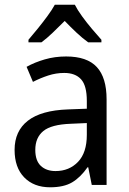

<svg xmlns="http://www.w3.org/2000/svg" viewBox="-20 -786 548 816"><path d="M261 -546Q350 -546 391.5 -501Q433 -456 433 -364V0H370L355 -75H352Q322 -32 286.5 -11Q251 10 193 10Q124 10 83 -32Q42 -74 42 -149Q42 -229 98.5 -273Q155 -317 269 -321L349 -324V-357Q349 -422 324.5 -449Q300 -476 253 -476Q218 -476 184.5 -465Q151 -454 120 -438L93 -502Q127 -521 170 -533.5Q213 -546 261 -546ZM281 -260Q198 -257 164 -229Q130 -201 130 -149Q130 -103 153.5 -81Q177 -59 216 -59Q274 -59 311.5 -98Q349 -137 349 -213V-263ZM298 -766Q309 -744 329 -716.5Q349 -689 371 -663Q393 -637 411 -617V-606H355Q331 -623 305.5 -647Q280 -671 255 -697Q229 -671 204 -647Q179 -623 156 -606H101V-617Q119 -638 140.5 -664.5Q162 -691 181.5 -717.5Q201 -744 213 -766Z"/></svg>

Font: Noto Sans SemiCondensed
Style: Regular
Weight: 400
Width: 4
Designer: Monotype Design Team
Foundry: Monotype Imaging Inc.
Version: Version 2.013; ttfautohint (v1.8.4.7-5d5b)